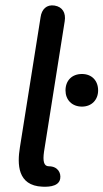

<svg xmlns="http://www.w3.org/2000/svg" viewBox="-20 -698 390 724"><path d="M207 -24C211 -47 197 -71 164 -71C145 -71 141 -91 146 -126L224 -618C229 -649 216 -672 186 -677C156 -682 137 -663 133 -633L55 -142C45 -80 45 2 140 6C150 6 201 10 207 -24ZM289 -296C326 -296 350 -322 350 -357C350 -394 326 -419 289 -419C251 -419 227 -394 227 -357C227 -322 251 -296 289 -296Z"/></svg>

Font: SN Pro Medium
Style: Italic
Weight: 400
Italic angle: -9°
Designer: Tobias Whetton
Foundry: Supernotes
Version: Version 1.001;Glyphs 3.2 (3249)